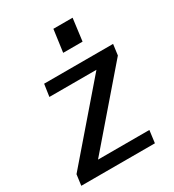

<svg xmlns="http://www.w3.org/2000/svg" viewBox="-175 -824 840 926"><g transform="rotate(-30 245.0 -361.5)"><path d="M373 -723H266L249 -599H357ZM4 0H414L423 -69H137L471 -456L479 -516H95L85 -448H347L12 -60Z"/></g></svg>

Font: United Sans Medium
Style: Italic
Weight: 500
Italic angle: -8°
Designer: Pablo Impallari, Rodrigo Fuenzalida (Modified by Dan O. Williams)
Version: Version 1.000;PS 001.000;hotconv 1.0.88;makeotf.lib2.5.64775